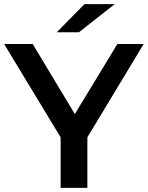

<svg xmlns="http://www.w3.org/2000/svg" viewBox="-29 -914 719 934"><path d="M266 0V-246L-9 -700H130L335 -359L542 -700H670L396 -246V0ZM247 -757 382 -894H529L355 -757Z"/></svg>

Font: Montserrat SemiBold
Style: Regular
Weight: 600
Designer: Julieta Ulanovsky
Foundry: Julieta Ulanovsky
Version: Version 9.000; ttfautohint (v1.8.4.7-5d5b)